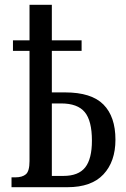

<svg xmlns="http://www.w3.org/2000/svg" viewBox="-20 -780 526 800"><path d="M28 -41H43Q73 -41 88 -54Q103 -67 103 -109V-568H34V-612H103V-760H196V-612H320V-568H196V-395H251Q361 -395 411 -344.5Q461 -294 461 -198Q461 -107 411 -53.5Q361 0 261 0H28ZM244 -47Q307 -47 335 -82.5Q363 -118 363 -194Q363 -277 333 -313Q303 -349 235 -349H196V-47Z"/></svg>

Font: Noto Serif Cond
Style: Regular
Weight: 400
Width: 3
Designer: Monotype Design Team
Foundry: Monotype Imaging Inc.
Version: Version 1.001